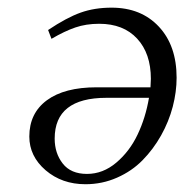

<svg xmlns="http://www.w3.org/2000/svg" viewBox="-20 -472 479 499"><path d="M56.2 -117.2Q56.2 -177.7 101.8 -211.4Q147.5 -245.1 231 -245.1H371.1Q372.1 -259.3 372.1 -267.1Q372.1 -333 336.4 -371.6Q300.8 -410.2 237.8 -410.2Q203.6 -410.2 175.8 -400.6Q147.9 -391.1 113.8 -371.1L105 -394Q153.3 -426.3 189.5 -439.2Q225.6 -452.1 270 -452.1Q346.7 -452.1 392.8 -402.8Q439 -353.5 439 -270Q439 -233.4 429 -194.8Q418.9 -156.2 398.7 -120.1Q378.4 -84 350.6 -55.7Q322.8 -27.3 284.2 -10.3Q245.6 6.8 202.1 6.8Q141.1 6.8 98.6 -29.5Q56.2 -65.9 56.2 -117.2ZM122.1 -111.8Q122.1 -73.7 143.1 -46.9Q164.1 -20 206.1 -20Q247.6 -20 282.2 -49.3Q316.9 -78.6 337.6 -122.3Q358.4 -166 367.2 -217.8H256.8Q122.1 -217.8 122.1 -111.8Z"/></svg>

Font: Dehuti
Style: Italic
Weight: 400
Version: Version 1.2